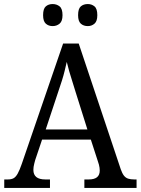

<svg xmlns="http://www.w3.org/2000/svg" viewBox="-20 -929 695 949"><path d="M1 0V-42H18Q36 -42 47 -48Q58 -54 67.5 -71Q77 -88 88 -120L292 -714H369L577 -92Q584 -72 592.5 -61Q601 -50 613.5 -46Q626 -42 644 -42H655V0H397V-42H418Q446 -42 459.5 -53Q473 -64 473 -86Q473 -93 472 -100Q471 -107 469 -115Q467 -123 464 -131L429 -239H188L154 -138Q152 -130 149.5 -121Q147 -112 146 -104Q145 -96 145 -89Q145 -66 159.5 -54Q174 -42 205 -42H227V0ZM206 -289H412L355 -470Q346 -500 337.5 -526.5Q329 -553 322 -577Q315 -601 310 -623Q305 -601 299.5 -578.5Q294 -556 286.5 -532Q279 -508 269 -479ZM414 -800Q393 -800 379.5 -812Q366 -824 366 -854Q366 -886 379.5 -897.5Q393 -909 414 -909Q433 -909 447 -897.5Q461 -886 461 -854Q461 -824 447 -812Q433 -800 414 -800ZM240 -800Q220 -800 206.5 -812Q193 -824 193 -854Q193 -886 206.5 -897.5Q220 -909 240 -909Q260 -909 274.5 -897.5Q289 -886 289 -854Q289 -824 274.5 -812Q260 -800 240 -800Z"/></svg>

Font: Noto Serif Khmer SemiCondensed
Style: Regular
Weight: 400
Width: 4
Designer: Danh Hong and the Monotype Design Team
Foundry: Monotype Imaging Inc.
Version: Version 2.004